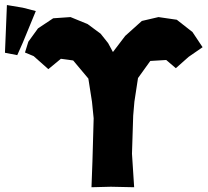

<svg xmlns="http://www.w3.org/2000/svg" viewBox="-26 -746 841 778"><path d="M2 -725.6 -2 -627 -5.9 -532.2 43.9 -522.5 66.4 -573.2 119.1 -701.2 66.4 -714.8ZM75.2 -533.2 110.4 -518.6 169.9 -465.8 220.7 -507.8 270.5 -501 332 -427.7 346.7 -334 353.5 -266.6 348.6 -92.8 344.7 12.7 422.9 10.7 517.6 12.7 508.8 -123 513.7 -277.3 518.6 -334 533.2 -429.7 583 -499 647.5 -502.9 686.5 -469.7 738.3 -515.6 794.9 -554.7 753.9 -616.2 690.4 -666 616.2 -676.8 548.8 -661.1 481.4 -600.6 431.6 -535.2 412.1 -571.3 381.8 -609.4 329.1 -648.4 259.8 -676.8 189.5 -671.9 127.9 -630.9 88.9 -577.1Z"/></svg>

Font: MaokenAssortedSans-TC
Style: Regular
Weight: 500
Version: Version 0.83